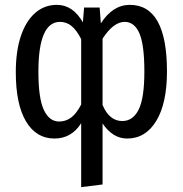

<svg xmlns="http://www.w3.org/2000/svg" viewBox="-20 -558 752 790"><path d="M667 -264Q667 -133 623 -60.5Q579 12 503 12Q444 12 402 -50V201L314 212V-51Q274 12 204 12Q129 12 87 -58.5Q45 -129 45 -261Q45 -348 66 -410Q87 -472 125 -505Q163 -538 214 -538Q280 -538 321 -466L326 -527H390L395 -462Q444 -538 514 -538Q667 -538 667 -264ZM314 -128V-397Q296 -433 275 -450.5Q254 -468 227 -468Q138 -468 138 -263Q138 -153 160.5 -105.5Q183 -58 223 -58Q251 -58 273 -74.5Q295 -91 314 -128ZM574 -264Q574 -374 553.5 -421Q533 -468 493 -468Q447 -468 402 -399V-126Q430 -60 483 -60Q527 -60 550.5 -107Q574 -154 574 -264Z"/></svg>

Font: Fira Sans Compressed
Style: Regular
Weight: 400
Width: 1
Designer: bBox Type GmbH & Carrois Corporate GbR & Edenspiekermann AG
Foundry: bBox Type GmbH & Carrois Corporate GbR & Edenspiekermann AG
Version: Version 4.301